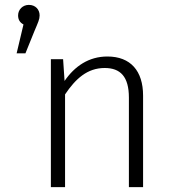

<svg xmlns="http://www.w3.org/2000/svg" viewBox="-20 -765 704 785"><path d="M98 -745C73 -745 54 -726 54 -702C54 -685 61 -673 76 -665L48 -547H84L120 -636C136 -674 142 -686 142 -702C142 -726 125 -745 98 -745ZM419 -534C343 -534 285 -494 244 -434L238 -523H188V0H246V-379C289 -443 337 -487 408 -487C472 -487 507 -452 507 -366V0H565V-374C565 -475 514 -534 419 -534Z"/></svg>

Font: FiraGO Light
Style: Regular
Weight: 300
Designer: bBox Type
Foundry: bBox Type GmbH
Version: Version 1.001;PS 001.001;hotconv 1.0.88;makeotf.lib2.5.64775